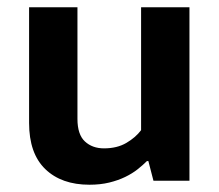

<svg xmlns="http://www.w3.org/2000/svg" viewBox="-20 -497 601 528"><path d="M368 -477H501V0H402L388 -54H384Q373 -43 358.5 -31.5Q344 -20 324.5 -10.5Q305 -1 280.5 5Q256 11 226 11Q149 11 104.5 -32Q60 -75 60 -159V-477H193V-170Q193 -127 213.5 -108Q234 -89 266 -89Q302 -89 327.5 -104Q353 -119 368 -139Z"/></svg>

Font: Mukta
Style: Bold
Weight: 700
Designer: Girish Dalvi and Yashodeep Gholap
Foundry: Ek Type
Version: Version 2.538;PS 1.002;hotconv 16.6.51;makeotf.lib2.5.65220;